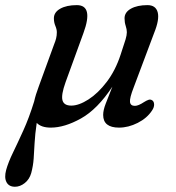

<svg xmlns="http://www.w3.org/2000/svg" viewBox="-77 -488 688 750"><path d="M135 -316.5Q139.5 -327 142.2 -338Q145 -349 145 -362Q145 -373.5 139.2 -387Q133.5 -400.5 133.5 -416.5Q133.5 -440 158.2 -454Q183 -468 223 -468Q289 -468 249 -359L179 -166.5Q161.5 -117.5 167 -96.5Q172.5 -75.5 201.5 -75.5Q231 -75.5 268.5 -99.5Q306 -123.5 340 -168.2Q374 -213 394 -274Q408.5 -317 413.5 -334Q418.5 -351 418.5 -362Q418.5 -373.5 414 -387Q409.5 -400.5 409.5 -416.5Q409.5 -440 434.2 -454Q459 -468 499 -468Q531.5 -468 539 -440Q546.5 -412 525 -359L445 -146Q429 -105 430.8 -89.8Q432.5 -74.5 450 -74.5Q463.5 -74.5 486 -89.5Q495.5 -95.5 503 -98Q510.5 -100.5 517 -96.5Q524.5 -92 525 -80.5Q525.5 -69 517 -56.5Q497.5 -26.5 461 -8Q424.5 10.5 388 10.5Q326 10.5 326 -39Q326 -57.5 335.8 -82.8Q345.5 -108 362 -149.5Q303.5 -61 239.2 -25.2Q175 10.5 121.5 10.5Q84 10.5 66.5 -8Q60 36 58.2 69.8Q56.5 103.5 54.5 131.8Q52.5 160 45 188Q38 212.5 19.8 227Q1.5 241.5 -18.5 241.5Q-42 241.5 -51.5 223.8Q-61 206 -53 176Q-44.5 145.5 -26.2 108Q-8 70.5 14.2 21.5Q36.5 -27.5 56.5 -92Q62 -117.5 74.5 -150.5Z"/></svg>

Font: Fraunces 9pt S100
Style: Italic
Weight: 400
Italic angle: -16°
Version: Version 1.000; ttfautohint (v1.8.3)